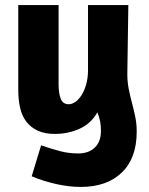

<svg xmlns="http://www.w3.org/2000/svg" viewBox="-20 -522 587 757"><path d="M482 -231Q482 -199 487.5 -171.5Q493 -144 500 -117.5Q507 -91 513 -63Q519 -35 519 -3Q519 102 460 158.5Q401 215 299 215Q253 215 203 204Q153 193 105 173L142 51Q186 66 219 74.5Q252 83 289 83Q329 83 353.5 60Q378 37 378 -6Q378 -26 375 -42.5Q372 -59 364 -79Q338 -34 293 -14Q248 6 196 6Q157 6 129.5 -6.5Q102 -19 84.5 -41.5Q67 -64 59.5 -96Q52 -128 52 -168V-502H211V-189Q211 -154 219.5 -132.5Q228 -111 251 -111Q264 -111 277.5 -120.5Q291 -130 302 -147.5Q313 -165 320 -190Q327 -215 327 -246V-502H486Z"/></svg>

Font: Amaranth
Style: Bold
Weight: 700
Designer: Gesine Todt
Foundry: Gesine Todt
Version: Version 1.001